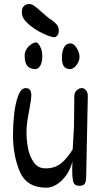

<svg xmlns="http://www.w3.org/2000/svg" viewBox="-20 -896 498 931"><path d="M122.1 -364.3Q115.2 -327.6 111.8 -302.7Q108.4 -277.8 108.4 -252.9Q108.4 -217.3 115.7 -178Q123 -138.7 143.6 -109.1Q164.1 -79.6 200.7 -79.6Q246.1 -79.6 276.1 -104Q306.2 -128.4 332.5 -171.9Q333.5 -184.6 337.9 -266.6L338.9 -291L340.3 -427.2Q340.3 -448.2 352.1 -458.5Q363.8 -468.8 376.5 -468.8Q387.7 -468.8 396.7 -458.5Q405.8 -448.2 405.8 -430.2L397.9 -41.5Q397.5 -14.2 390.6 -4.6Q383.8 4.9 366.7 4.9Q352.1 4.9 344.5 -0.2Q336.9 -5.4 333.5 -21.7Q330.1 -38.1 330.1 -72.8Q330.1 -97.7 331.1 -113.3Q322.8 -77.6 302.5 -48.3Q282.2 -19 256.3 -2.4Q230.5 14.2 205.6 14.2Q109.4 14.2 76.2 -63.7Q43 -141.6 43 -241.7Q43 -292.5 48.8 -344.5Q54.7 -396.5 68.6 -432.6Q82.5 -468.8 105 -468.8Q131.8 -468.8 131.8 -434.1Q131.8 -414.1 122.1 -364.3ZM122.1 -876.5Q133.8 -876.5 146.5 -867.4Q159.2 -858.4 180.7 -838.9Q197.3 -824.2 208.5 -814.7Q219.7 -805.2 231.9 -797.9Q247.1 -787.6 256.1 -775.6Q265.1 -763.7 265.1 -748Q265.1 -734.4 260.5 -727.3Q255.9 -720.2 250.2 -717.3Q244.6 -714.4 244.6 -715.3Q227.1 -715.3 187.7 -733.9Q148.4 -752.4 117.2 -779.8Q85.9 -807.1 85.9 -835.4Q85.9 -856.9 95.9 -866.7Q106 -876.5 122.1 -876.5ZM99.6 -626.5Q99.6 -643.6 108.9 -658.2Q118.2 -672.9 131.6 -681.6Q145 -690.4 156.2 -690.4Q160.2 -690.4 167.2 -682.1Q174.3 -673.8 179.7 -658.9Q185.1 -644 185.1 -624Q185.1 -594.7 175.5 -577.9Q166 -561 152.3 -561Q125.5 -561 112.5 -576.4Q99.6 -591.8 99.6 -626.5ZM320.3 -561Q299.3 -561 289.8 -574.2Q280.3 -587.4 280.3 -616.2Q280.3 -646.5 290.3 -666Q300.3 -685.5 322.3 -685.5Q332.5 -685.5 342.5 -675.3Q352.5 -665 359.1 -649.7Q365.7 -634.3 365.7 -621.1Q365.7 -606.9 358.6 -592.8Q351.6 -578.6 340.8 -569.8Q330.1 -561 320.3 -561Z"/></svg>

Font: Dekko
Style: Regular
Weight: 400
Designer: Multiple
Foundry: Sorkin Type
Version: Version 2.001